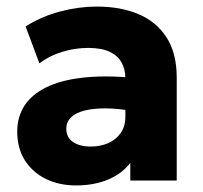

<svg xmlns="http://www.w3.org/2000/svg" viewBox="-20 -550 620 585"><path d="M211.5 15Q160.5 15 120 -4.8Q79.5 -24.5 56 -61.2Q32.5 -98 32.5 -149.5Q32.5 -193.5 54.2 -227.5Q76 -261.5 120 -283.5Q164 -305.5 230.8 -313.2Q297.5 -321 387 -313L388.5 -211Q341 -219.5 302.8 -219.8Q264.5 -220 237.8 -213.2Q211 -206.5 196.5 -192.5Q182 -178.5 182 -158Q182 -131.5 202.2 -117.5Q222.5 -103.5 256.5 -103.5Q286 -103.5 309.8 -114Q333.5 -124.5 347.8 -144.8Q362 -165 362 -194.5V-311Q362 -338.5 350.5 -359.5Q339 -380.5 314.2 -392.2Q289.5 -404 248.5 -404Q209 -404 170 -392.2Q131 -380.5 100 -357L58 -469.5Q107.5 -500.5 164 -515.2Q220.5 -530 275 -530Q347 -530 401.8 -507Q456.5 -484 487.5 -436Q518.5 -388 518.5 -313V0H377V-54Q352.5 -21 309.5 -3Q266.5 15 211.5 15Z"/></svg>

Font: Geologica Thin Roman
Style: Bold
Weight: 700
Version: Version 1.010;gftools[0.9.28]